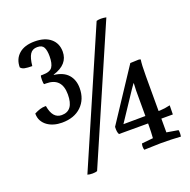

<svg xmlns="http://www.w3.org/2000/svg" viewBox="-144 -947 1102 1115"><g transform="rotate(-20 407.0 -389.0)"><path d="M189 -351Q263 -351 263 -452Q263 -555 166 -555H154Q150 -559 150 -581Q150 -605 154 -609H165Q210 -609 224.5 -630.5Q239 -652 239 -697Q239 -733 229 -752Q219 -771 189 -771Q159 -771 144.5 -748.5Q130 -726 125 -677Q96 -677 79 -680.5Q62 -684 54 -695Q54 -746 88.5 -776.5Q123 -807 186 -807Q249 -807 284.5 -777Q320 -747 320 -696Q320 -617 225 -588V-586Q283 -579 311.5 -546.5Q340 -514 340 -463Q340 -394 296 -351.5Q252 -309 176 -309Q150 -309 127 -315.5Q104 -322 86 -335Q68 -348 57.5 -367Q47 -386 47 -412Q85 -432 113 -432H120Q133 -351 189 -351ZM640 -44Q643 -83 643 -121V-134H463Q454 -149 456 -181L666 -499L718 -501Q722 -501 730 -498Q725 -468 725 -397V-181H734Q763 -182 797 -190Q796 -170 796 -134H725V-49L796 -37Q800 -21 796 3Q742 -1 673 -1Q651 -1 570 2Q564 -18 570 -37ZM622 -352 507 -179 643 -180V-337L645 -382H643ZM626 -796 270 25Q259 29 241 29Q222 29 210 25L566 -796Q591 -803 626 -796Z"/></g></svg>

Font: Adamina
Style: Regular
Weight: 400
Designer: Cyreal (www.cyreal.org)
Foundry: Alexei Vanyashin
Version: Version 1.013